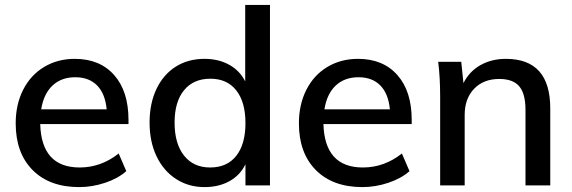

<svg xmlns="http://www.w3.org/2000/svg" viewBox="-20 -756 2334 783"><path d="M504 -250H144Q149 -73 305 -73Q392 -73 464 -130L495 -58Q461 -28 408.5 -10.5Q356 7 303 7Q182 7 113 -62.5Q44 -132 44 -253Q44 -330 74.5 -390Q105 -450 160 -483Q215 -516 285 -516Q387 -516 445.5 -450Q504 -384 504 -267ZM148 -310H415Q409 -374 376 -407.5Q343 -441 287 -441Q230 -441 194 -407Q158 -373 148 -310Z M1081 -736V0H981V-86Q959 -41 915.5 -17Q872 7 814 7Q749 7 698 -26Q647 -59 618.5 -118.5Q590 -178 590 -256Q590 -334 618 -393Q646 -452 696.5 -484Q747 -516 814 -516Q871 -516 914.5 -492Q958 -468 980 -424V-736ZM981 -254Q981 -340 943.5 -387.5Q906 -435 838 -435Q769 -435 730.5 -388Q692 -341 692 -256Q692 -170 730.5 -121.5Q769 -73 837 -73Q906 -73 943.5 -120.5Q981 -168 981 -254Z M1659 -250H1299Q1304 -73 1460 -73Q1547 -73 1619 -130L1650 -58Q1616 -28 1563.5 -10.5Q1511 7 1458 7Q1337 7 1268 -62.5Q1199 -132 1199 -253Q1199 -330 1229.5 -390Q1260 -450 1315 -483Q1370 -516 1440 -516Q1542 -516 1600.5 -450Q1659 -384 1659 -267ZM1303 -310H1570Q1564 -374 1531 -407.5Q1498 -441 1442 -441Q1385 -441 1349 -407Q1313 -373 1303 -310Z M2224 -314V0H2123V-308Q2123 -374 2097.5 -404Q2072 -434 2016 -434Q1952 -434 1913.5 -394Q1875 -354 1875 -287V0H1775V-362Q1775 -441 1767 -504H1861L1870 -417Q1894 -465 1939.5 -490.5Q1985 -516 2043 -516Q2224 -516 2224 -314Z"/></svg>

Font: Muli SemiBold
Style: Regular
Weight: 600
Designer: Vernon Adams
Foundry: Vernon Adams
Version: Version 2.000